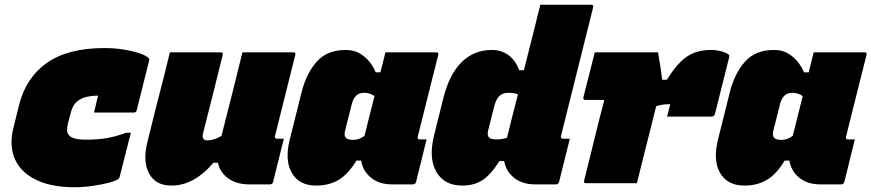

<svg xmlns="http://www.w3.org/2000/svg" viewBox="-20 -770 3663 807"><path d="M419 -568Q462 -568 501.5 -561.5Q541 -555 569.5 -545Q598 -535 606 -524Q609 -521 607 -516L555 -308Q553 -297 542 -297H375L380 -317Q383 -330 386 -342.5Q389 -355 392 -368H387Q367 -368 344.5 -363Q322 -358 304 -343.5Q286 -329 278 -298L266 -253Q262 -237 262 -224Q262 -211 269 -203Q283 -183 341 -183Q391 -183 429 -189.5Q467 -196 510 -212H530Q518 -166 506.5 -119.5Q495 -73 483 -27Q482 -22 478 -18Q468 -10 437.5 -2Q407 6 368 11.5Q329 17 293 17Q196 17 132 -14Q68 -45 43 -100.5Q18 -156 36 -231L60 -328Q89 -444 177.5 -506Q266 -568 419 -568Z M694 -550H908Q919 -550 916 -539Q896 -457 875 -374Q854 -291 833 -208Q827 -180 851 -180Q864 -180 878 -184Q892 -188 911 -199Q933 -286 955.5 -374.5Q978 -463 999 -550H1213Q1224 -550 1221 -539Q1179 -369 1136 -199Q1134 -193 1137 -190Q1139 -187 1144 -187H1173Q1162 -142 1150.5 -96.5Q1139 -51 1128 -6Q1125 5 1114 5H1027Q974 5 939 -20.5Q904 -46 896 -86H877Q796 10 700 10Q634 10 606.5 -41Q579 -92 600 -175Q618 -249 634.5 -314Q651 -379 670 -452Q676 -477 682 -501Q688 -525 694 -550Z M1433 -560Q1469 -560 1494.5 -544Q1520 -528 1536 -506.5Q1552 -485 1559 -466H1579Q1584 -487 1589.5 -508Q1595 -529 1600 -550H1814Q1825 -550 1822 -539Q1801 -454 1779 -368Q1757 -282 1736 -196Q1733 -184 1744 -184H1773Q1762 -140 1751 -95Q1740 -50 1729 -6Q1726 5 1715 5H1628Q1574 5 1539.5 -23Q1505 -51 1498 -95H1478Q1443 -37 1402.5 -13.5Q1362 10 1309 10Q1237 10 1206.5 -43.5Q1176 -97 1198 -184L1247 -380Q1267 -461 1311 -510.5Q1355 -560 1433 -560ZM1433 -192Q1440 -182 1465 -182Q1489 -182 1512 -199Q1522 -238 1532.5 -281Q1543 -324 1554 -366Q1546 -372 1535 -376Q1524 -380 1510 -380Q1471 -380 1459 -334L1431 -223Q1425 -201 1433 -192Z M2048 -560Q2088 -560 2118 -537.5Q2148 -515 2162 -475H2182Q2193 -518 2204 -561.5Q2215 -605 2226 -649Q2232 -675 2238.5 -700Q2245 -725 2251 -750H2465Q2476 -750 2473 -739L2338 -199Q2336 -193 2339 -190Q2341 -187 2346 -187H2375Q2364 -142 2352.5 -96.5Q2341 -51 2330 -6Q2327 5 2316 5H2229Q2176 5 2141.5 -22Q2107 -49 2099 -93H2079Q2045 -38 2009.5 -14Q1974 10 1923 10Q1847 10 1814 -48Q1781 -106 1804 -199L1844 -360Q1869 -458 1920.5 -509Q1972 -560 2048 -560ZM2034 -194Q2041 -184 2066 -184Q2081 -184 2091.5 -186Q2102 -188 2111 -191Q2122 -236 2133.5 -282Q2145 -328 2157 -373Q2149 -377 2138 -378.5Q2127 -380 2116 -380Q2094 -380 2080 -367.5Q2066 -355 2058 -326L2032 -223Q2027 -202 2034 -194Z M2480 -550H2746Q2746 -550 2748 -536.5Q2750 -523 2753.5 -503.5Q2757 -484 2759.5 -465Q2762 -446 2763 -435H2783Q2813 -483 2840.5 -510Q2868 -537 2898.5 -548.5Q2929 -560 2969 -560Q2991 -560 3013 -554Q3035 -548 3043 -540Q3047 -536 3045 -530L2985 -291Q2982 -280 2971 -280H2784L2786 -288Q2789 -299 2791.5 -310Q2794 -321 2797 -332H2791Q2765 -332 2738 -324Q2723 -264 2709 -208Q2695 -152 2681 -97Q2675 -73 2669 -48.5Q2663 -24 2657 0H2443Q2432 0 2435 -11Q2436 -13 2442 -37.5Q2448 -62 2457.5 -100.5Q2467 -139 2478 -184Q2489 -229 2500 -272.5Q2511 -316 2520 -350H2440Q2430 -350 2432 -361Z M3233 -560Q3269 -560 3294.5 -544Q3320 -528 3336 -506.5Q3352 -485 3359 -466H3379Q3384 -487 3389.5 -508Q3395 -529 3400 -550H3614Q3625 -550 3622 -539Q3601 -454 3579 -368Q3557 -282 3536 -196Q3533 -184 3544 -184H3573Q3562 -140 3551 -95Q3540 -50 3529 -6Q3526 5 3515 5H3428Q3374 5 3339.5 -23Q3305 -51 3298 -95H3278Q3243 -37 3202.5 -13.5Q3162 10 3109 10Q3037 10 3006.5 -43.5Q2976 -97 2998 -184L3047 -380Q3067 -461 3111 -510.5Q3155 -560 3233 -560ZM3233 -192Q3240 -182 3265 -182Q3289 -182 3312 -199Q3322 -238 3332.5 -281Q3343 -324 3354 -366Q3346 -372 3335 -376Q3324 -380 3310 -380Q3271 -380 3259 -334L3231 -223Q3225 -201 3233 -192Z"/></svg>

Font: Recursive Mn Lnr St XBk
Style: Italic
Weight: 1000
Italic angle: -15°
Monospace: yes
Version: Version 1.079;hotconv 1.0.112;makeotfexe 2.5.65598; ttfautoh